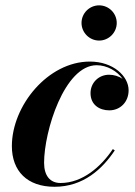

<svg xmlns="http://www.w3.org/2000/svg" viewBox="-20 -706 518 736"><path d="M292.5 -618C292.5 -581 323 -550.5 360 -550.5C397 -550.5 427.5 -581 427.5 -618C427.5 -655.5 397 -685.5 360 -685.5C323 -685.5 292.5 -655.5 292.5 -618ZM420 -129.5 412.5 -134.5C367 -66.5 296 -4.5 212 -4.5C171.5 -4.5 149 -33 149 -82C149 -203 227 -456 350.5 -456C390 -456 429.5 -433.5 450 -403.5C435.5 -414 416.5 -419.5 398 -419.5C358.5 -419.5 327 -389 327 -349C327 -304 361.5 -283 399 -283C440.5 -283 473 -314.5 473 -360C473 -414 414 -470 324.5 -470C163.5 -470 25.5 -300.5 25.5 -146C25.5 -50 84.5 10 189 10C300 10 373 -59 420 -129.5Z"/></svg>

Font: Bodoni* 24pt
Style: Bold Italic
Weight: 700
Italic angle: -13°
Version: Version 2.3